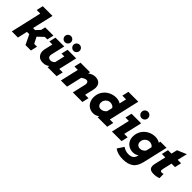

<svg xmlns="http://www.w3.org/2000/svg" viewBox="226 -2101 3673 3673"><g transform="rotate(45 2062.0 -265.0)"><path d="M128 -760H391L292 -333H348L426 -416L447 -506H670L639 -372H571L456 -263L522 -134H598L567 0H420L324 -198H261L216 0H50L194 -626H97Z M1286 -506 1200 -134H1293L1262 0H1018L1027 -40Q971 6 895 6Q817 6 776 -35Q731 -80 731 -149Q731 -179 738 -208L776 -372H694L725 -506H963L897 -220Q894 -207 894 -195Q894 -164 913.5 -146.5Q933 -129 965 -129Q989 -129 1012 -140.5Q1035 -152 1053 -173L1099 -372H1022L1053 -506ZM914 -737Q949 -737 973 -713Q997 -689 997 -654Q997 -620 973 -595.5Q949 -571 914 -571Q880 -571 855.5 -595.5Q831 -620 831 -654Q831 -689 855.5 -713Q880 -737 914 -737ZM1148 -737Q1183 -737 1207 -713Q1231 -689 1231 -654Q1231 -620 1207 -595.5Q1183 -571 1148 -571Q1114 -571 1089.5 -595.5Q1065 -620 1065 -654Q1065 -689 1089.5 -713Q1114 -737 1148 -737Z M1660 -506 1652 -464Q1722 -518 1797 -518Q1867 -518 1907.5 -480Q1948 -442 1948 -374Q1948 -347 1940 -312L1899 -134H1991L1960 0H1701L1764 -272Q1767 -286 1767 -297Q1767 -324 1754 -339.5Q1741 -355 1718 -355Q1678 -355 1617 -311L1545 0H1378L1464 -372H1372L1403 -506Z M2712 -760 2568 -134H2661L2630 0H2371L2380 -38Q2360 -18 2328.5 -4.5Q2297 9 2257 9Q2193 9 2145 -21Q2097 -51 2071.5 -102Q2046 -153 2046 -214Q2046 -305 2090 -374Q2134 -443 2206 -480.5Q2278 -518 2360 -518Q2394 -518 2428.5 -508.5Q2463 -499 2482 -483L2515 -626H2414L2445 -760ZM2419 -211 2445 -321Q2433 -345 2405 -359Q2377 -373 2345 -373Q2310 -373 2281 -355.5Q2252 -338 2234.5 -308Q2217 -278 2217 -242Q2217 -201 2241 -175.5Q2265 -150 2302 -150Q2336 -150 2367.5 -166.5Q2399 -183 2419 -211Z M2981 -756Q3016 -756 3041.5 -730.5Q3067 -705 3067 -669Q3067 -633 3041.5 -607.5Q3016 -582 2981 -582Q2944 -582 2919 -607.5Q2894 -633 2894 -669Q2894 -705 2919 -730.5Q2944 -756 2981 -756ZM2783 -506H3043L2957 -134H3050L3019 0H2759L2845 -372H2752Z M3319 0Q3266 0 3217.5 -25Q3169 -50 3138.5 -98.5Q3108 -147 3108 -214Q3108 -300 3149.5 -369.5Q3191 -439 3263 -478.5Q3335 -518 3422 -518Q3456 -518 3490.5 -507.5Q3525 -497 3544 -483L3552 -518H3718L3603 -21Q3571 119 3490.5 174.5Q3410 230 3281 230Q3135 230 3052 165L3138 36Q3206 85 3288 85Q3345 85 3384 61Q3423 37 3438 -24L3441 -39Q3421 -22 3389 -11Q3357 0 3319 0ZM3480 -208 3507 -322Q3494 -346 3466 -359.5Q3438 -373 3407 -373Q3372 -373 3342 -355Q3312 -337 3294 -306.5Q3276 -276 3276 -240Q3276 -195 3302.5 -170.5Q3329 -146 3368 -146Q3400 -146 3430.5 -162Q3461 -178 3480 -208Z M3863 -506 3892 -627 4079 -707 4031 -506H4124L4093 -372H3999L3957 -191Q3951 -169 3951 -150Q3951 -117 3983 -117Q4002 -117 4031 -125L4033 -13Q4000 0 3968 6Q3936 12 3894 12Q3834 12 3802.5 -11Q3771 -34 3771 -88Q3771 -117 3780 -154L3831 -372H3738L3769 -506Z"/></g></svg>

Font: Arvo
Style: Bold Italic
Weight: 700
Italic angle: -13°
Designer: Anton Koovit (Cyrillic Expansion: Cyreal)
Foundry: Anton Koovit, Yassin Baggar
Version: Version 3.000